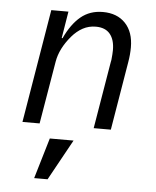

<svg xmlns="http://www.w3.org/2000/svg" viewBox="-54 -574 709 870"><g transform="rotate(5 300.0 -139.5)"><path d="M59 0 145 -516H223L203 -394H207Q237 -459 278.5 -493.5Q320 -528 379 -528Q444 -528 481.5 -488.5Q519 -449 519 -379Q519 -347 513 -312L461 0H383L434 -305L436 -315Q439 -344 439 -360Q439 -407 417.5 -433Q396 -459 353 -459Q321 -459 294 -444.5Q267 -430 244 -403Q195 -345 185 -285L137 0ZM189 64H297L195 249H134Z"/></g></svg>

Font: iA Writer Mono V
Style: Regular
Weight: 400
Italic angle: -9.5°
Designer: Mike Abbink, Paul van der Laan, Pieter van Rosmalen
Foundry: Bold Monday
Version: Version 2.000